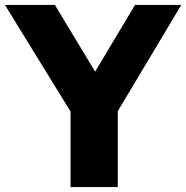

<svg xmlns="http://www.w3.org/2000/svg" viewBox="-50 -760 756 780"><path d="M236.5 0V-307L-30 -740H173L336.5 -469L498.5 -740H686.5L428.5 -308.5V0Z"/></svg>

Font: Encode Sans XBd
Style: Regular
Weight: 800
Designer: Multiple Designers
Foundry: Impallari Type
Version: Version 3.002; ttfautohint (v1.8.3) -l 8 -r 50 -G 200 -x 14 